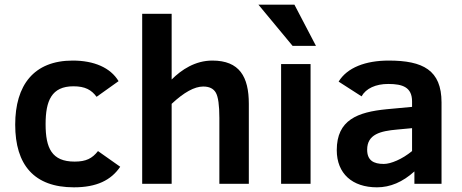

<svg xmlns="http://www.w3.org/2000/svg" viewBox="-20 -786 1975 821"><path d="M299 -95C201.5 -95 175 -152.6 175 -255C175 -354.8 200.3 -417 294 -417C344.2 -417 371.1 -401.6 393 -372L487 -439C452.3 -496.9 381.8 -527 291 -527C124.1 -527 45 -421.3 45 -253C45 -80.5 126.3 15 296 15C393 15 455 -15.2 494 -73L399 -140C374.2 -108.4 348.1 -95 299 -95Z M888 -527C814.8 -527 756.1 -488.1 714 -446V-727H588V0H714V-342C766.7 -391.3 811.7 -416 849 -416C875 -416 893 -407.2 903 -389.5C913 -371.8 918 -336 918 -282V0H1044V-342C1044 -458 1004 -527 888 -527Z M1182 0H1308V-512H1182ZM1231 -590H1331L1239 -766H1085Z M1642 -527C1543.1 -527 1464.3 -497 1428 -437L1526 -374C1545 -407.9 1586.6 -427 1640 -427C1702.5 -427 1742 -412.6 1742 -352V-329L1634 -319C1509.1 -306.8 1420 -273.5 1420 -144C1420 -43.5 1486.7 15 1592 15C1648.7 15 1702 -7.7 1752 -53V0H1868V-348C1868 -486.2 1788.6 -527 1642 -527ZM1550 -146C1550 -211.8 1606.7 -225.7 1678 -232L1742 -238V-140C1720.7 -122.7 1699 -109.2 1677 -99.5C1655 -89.8 1636.3 -85 1621 -85C1576.8 -85 1550 -100.5 1550 -146Z"/></svg>

Font: Fog Sans
Style: Bold
Weight: 700
Foundry: Intel Corporation
Version: Version 1.00